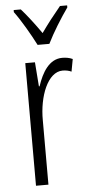

<svg xmlns="http://www.w3.org/2000/svg" viewBox="-54 -798 392 830"><g transform="rotate(-5 141.5 -382.5)"><path d="M128 -606H179C202 -653 240 -714 270 -756V-765H239C205 -724 184 -697 154 -655C127 -694 94 -737 69 -765H38V-756C67 -717 104 -653 128 -606ZM229 -541C172 -541 140 -485 121 -427H118L110 -532H68V0H122V-279C121 -383 161 -486 226 -486C240 -486 254 -483 264 -478L274 -532C259 -539 243 -541 229 -541Z"/></g></svg>

Font: Noto Sans Georgian ExtraCondensed Light
Style: Regular
Weight: 300
Width: 2
Designer: Monotype Design Team, Akaki Razmadze
Foundry: Google LLC
Version: Version 2.005